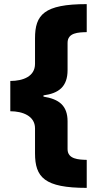

<svg xmlns="http://www.w3.org/2000/svg" viewBox="-20 -744 473 932"><path d="M401 168V32C362 31 308 29 308 -20V-155C308 -231 267 -263 191 -275V-281C265 -291 308 -323 308 -404V-536C308 -586 361 -587 401 -588V-724C193 -724 150 -672 150 -558V-434C150 -373 92 -351 30 -351V-204C90 -204 150 -181 150 -121V0C150 117 196 168 401 168Z"/></svg>

Font: Noto Sans Gujarati Black
Style: Regular
Weight: 900
Designer: Jelle Bosma - Monotype Design Team, Universal Thirst
Foundry: Monotype Imaging Inc.
Version: Version 2.106